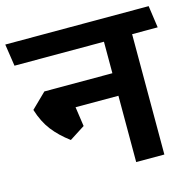

<svg xmlns="http://www.w3.org/2000/svg" viewBox="-124 -796 915 900"><g transform="rotate(-15 333.5 -345.5)"><path d="M564.9 0H428.2V-321.8H220.2L233.9 -227.1L159.2 -179.2Q109.4 -216.3 77.1 -258.1Q44.9 -299.8 25.9 -360.8L98.1 -431.2H428.2V-584H-5.9L-22 -690.9H673.8L689 -584H564.9Z"/></g></svg>

Font: Kadwa
Style: Bold
Weight: 700
Designer: Sol Matas
Foundry: Sol Matas
Version: Version 1.001;PS 001.000;hotconv 1.0.70;makeotf.lib2.5.58329